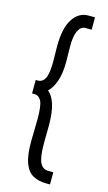

<svg xmlns="http://www.w3.org/2000/svg" viewBox="-123 -744 496 883"><g transform="rotate(15 125.0 -303.0)"><path d="M195 95Q159 95 132 80.5Q105 66 91 28Q77 -10 78 -80L80 -180Q80 -246 68.5 -267Q57 -288 35 -288H25V-352H35Q58 -352 69.5 -375Q81 -398 81 -455L80 -527Q80 -614 108.5 -657.5Q137 -701 182 -701H214V-642H183Q162 -642 149.5 -615.5Q137 -589 138 -538L139 -468Q139 -413 126 -376Q113 -339 92 -320Q113 -305 125.5 -267Q138 -229 138 -165L137 -81Q137 -16 149.5 10.5Q162 37 189 37H213V95Z"/></g></svg>

Font: Inconsolata UltraCondensed Medium
Style: Regular
Weight: 500
Width: 1
Monospace: yes
Designer: Raph Levien, Cyreal, Brenton Simpson
Foundry: Raph Levien, Cyreal, Google
Version: Version 3.001; ttfautohint (v1.8.2.53-6de2)